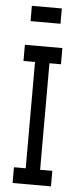

<svg xmlns="http://www.w3.org/2000/svg" viewBox="-56 -831 362 862"><g transform="rotate(5 125.0 -400.0)"><path d="M35 0V-71H88V-550H36V-623H205V-550H153V-70H208V0ZM52 -731V-800H187V-731Z"/></g></svg>

Font: Inconsolata UltraCondensed SemiBold
Style: Regular
Weight: 600
Width: 1
Monospace: yes
Designer: Raph Levien, Cyreal, Brenton Simpson
Foundry: Raph Levien, Cyreal, Google
Version: Version 3.001; ttfautohint (v1.8.2.53-6de2)